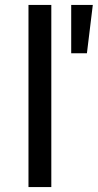

<svg xmlns="http://www.w3.org/2000/svg" viewBox="-20 -762 398 782"><path d="M96 -742H189V0H96ZM270 -742H358L334 -545H270Z"/></svg>

Font: Gontserrat
Style: Regular
Weight: 400
Designer: Julieta Ulanovsky
Foundry: Julieta Ulanovsky
Version: Version 6.001